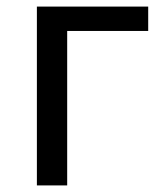

<svg xmlns="http://www.w3.org/2000/svg" viewBox="-20 -563 499 583"><path d="M92 0H184V-469H430V-543H92Z"/></svg>

Font: GenYoGothic2 TW R
Style: Regular
Weight: 400
Version: Version 2.100;PS 2.1;hotconv 16.6.51;makeotf.lib2.5.65220 DE